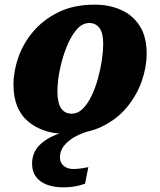

<svg xmlns="http://www.w3.org/2000/svg" viewBox="-20 -566 690 826"><path d="M265 10Q165 10 101.5 -43Q38 -96 38 -202Q38 -259 59 -319.5Q80 -380 123.5 -431Q167 -482 232.5 -514Q298 -546 388 -546Q449 -546 499.5 -524Q550 -502 580.5 -455.5Q611 -409 611 -334Q611 -279 590.5 -219Q570 -159 528 -107Q486 -55 420.5 -22.5Q355 10 265 10ZM288 -77Q315 -77 336.5 -98.5Q358 -120 374.5 -155Q391 -190 402 -230.5Q413 -271 418.5 -309.5Q424 -348 424 -377Q424 -424 408 -445.5Q392 -467 364 -467Q333 -467 308 -437Q283 -407 265 -360.5Q247 -314 237 -264Q227 -214 227 -174Q227 -123 243 -100Q259 -77 288 -77ZM254 240Q190 240 154 213.5Q118 187 118 138Q118 84 159.5 49.5Q201 15 265 0H357Q334 6 306 20.5Q278 35 258 58Q238 81 238 112Q238 134 254 147.5Q270 161 295 161Q309 161 325 159Q341 157 360 153L346 224Q304 240 254 240Z"/></svg>

Font: Noto Serif Black
Style: Italic
Weight: 900
Italic angle: -12°
Designer: Monotype Design Team
Foundry: Monotype Imaging Inc.
Version: Version 2.013